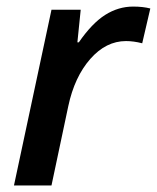

<svg xmlns="http://www.w3.org/2000/svg" viewBox="-20 -570 482 590"><path d="M389.2 -549.8Q419.4 -549.8 441.9 -543.9L417 -437Q390.6 -443.8 367.2 -443.8Q305.7 -443.8 257.3 -388.7Q209 -333.5 189.9 -244.1L138.2 0H22.9L138.2 -540H228L217.8 -439.9H222.2Q262.7 -498.5 303.2 -524.2Q343.8 -549.8 389.2 -549.8Z"/></svg>

Font: f52132580099584   
Style: Italic
Weight: 600
Italic angle: -12°
Foundry: Ascender Corporation
Version: Version 1.10